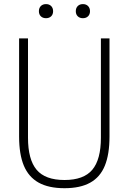

<svg xmlns="http://www.w3.org/2000/svg" viewBox="-20 -932 644 960"><path d="M75.5 -249.5V-740H120V-243.5Q120 -134.5 163 -83.2Q206 -32 302.5 -32Q398.5 -32 441.5 -83.2Q484.5 -134.5 484.5 -243.5V-740H527.5V-249.5Q527.5 -160.5 504.2 -103.5Q481 -46.5 431.2 -18.8Q381.5 9 302.5 9Q223 9 173 -19Q123 -47 99.2 -103.8Q75.5 -160.5 75.5 -249.5ZM174.5 -876Q174.5 -892 184.2 -901.8Q194 -911.5 210 -911.5Q226 -911.5 235.8 -901.8Q245.5 -892 245.5 -876Q245.5 -860 235.8 -850.5Q226 -841 210 -841Q194 -841 184.2 -850.5Q174.5 -860 174.5 -876ZM359 -876Q359 -892 368.8 -901.8Q378.5 -911.5 394.5 -911.5Q410.5 -911.5 420.2 -901.8Q430 -892 430 -876Q430 -860 420.2 -850.5Q410.5 -841 394.5 -841Q378.5 -841 368.8 -850.5Q359 -860 359 -876Z"/></svg>

Font: Encode Sans Condensed ExLight
Style: Regular
Weight: 275
Width: 3
Designer: Multiple Designers
Foundry: Impallari Type
Version: Version 2.000